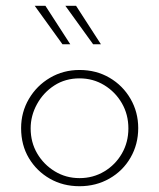

<svg xmlns="http://www.w3.org/2000/svg" viewBox="-20 -637 551 664"><path d="M53 -194Q53 -249 80 -295Q107 -341 153 -368Q199 -395 255 -395Q313 -395 359 -368Q405 -341 431.5 -295Q458 -249 458 -194Q458 -138 431.5 -92Q405 -46 358.5 -19.5Q312 7 255 7Q198 7 152.5 -19Q107 -45 80 -90Q53 -135 53 -194ZM86 -193Q86 -145 108.5 -106.5Q131 -68 169.5 -44.5Q208 -21 255 -21Q302 -21 340.5 -44Q379 -67 401.5 -106Q424 -145 424 -193Q424 -241 401.5 -280Q379 -319 340.5 -342.5Q302 -366 255 -366Q206 -366 168 -341.5Q130 -317 108 -277Q86 -237 86 -193ZM100 -617H137L223 -484H196ZM206 -617H243L329 -484H302Z"/></svg>

Font: Josefin Sans Thin ExtraLight
Style: Regular
Weight: 250
Version: Version 2.001